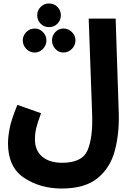

<svg xmlns="http://www.w3.org/2000/svg" viewBox="-20 -853 760 1104"><path d="M26 -29Q26 108 118.5 169.5Q211 231 334 231Q468 231 541 171.5Q614 112 640 14Q666 -84 663 -199L645 -746H490L510 -191Q514 -59 483 12Q452 83 337 83Q265 83 223 48Q181 13 181 -52Q181 -86 188.5 -117Q196 -148 216 -202L80 -250Q46 -168 36 -117.5Q26 -67 26 -29ZM262 -697Q291 -697 310.5 -717Q330 -737 330 -765Q330 -793 310.5 -813Q291 -833 262 -833Q233 -833 213.5 -813Q194 -793 194 -765Q194 -737 213.5 -717Q233 -697 262 -697ZM180 -551Q207 -551 227 -572Q247 -593 247 -621Q247 -648 227 -668.5Q207 -689 180 -689Q151 -689 131 -668.5Q111 -648 111 -621Q111 -593 131 -572Q151 -551 180 -551ZM345 -551Q373 -551 393.5 -572Q414 -593 414 -621Q414 -648 393.5 -668.5Q373 -689 345 -689Q317 -689 298 -668.5Q279 -648 279 -621Q279 -593 298 -572Q317 -551 345 -551Z"/></svg>

Font: Noto Sans Arabic SemiCondensed Extra
Style: Regular
Weight: 800
Width: 4
Designer: Nadine Chahine - Monotype Design Team
Foundry: Monotype Imaging Inc.
Version: Version 1.902